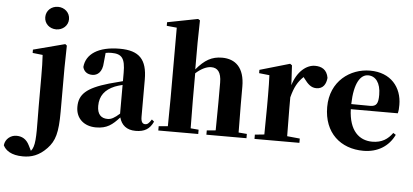

<svg xmlns="http://www.w3.org/2000/svg" viewBox="-189 -970 2977 1384"><g transform="rotate(5 1299.5 -277.5)"><path d="M178 -662C225 -662 264 -696 264 -743C264 -791 225 -825 178 -825C130 -825 92 -791 92 -743C92 -696 130 -662 178 -662ZM253 -562 24 -502V-478L97 -470C100 -423 101 -378 101 -313V-99C101 27 108 143 90 195C86 208 80 218 73 226L54 188C32 143 -1 127 -40 127C-79 127 -120 155 -125 203C-108 238 -67 271 19 271C79 271 135 254 191 195C244 139 262 79 262 -73V-392L265 -552Z M690 -97C653 -64 630 -51 603 -51C556 -51 528 -79 528 -139C528 -212 565 -259 635 -288C647 -293 667 -299 690 -305ZM476 -504 492 -510ZM922 -75C903 -45 892 -37 877 -37C858 -37 846 -50 846 -88V-357C846 -502 789 -563 647 -563C492 -563 405 -503 397 -409C405 -376 430 -358 466 -358C504 -358 538 -385 541 -453L548 -524C563 -527 576 -528 590 -528C666 -528 690 -497 690 -393V-332C655 -323 620 -314 592 -306C431 -259 379 -210 379 -119C379 -35 439 17 525 17C605 17 643 -14 694 -70C709 -16 746 17 812 17C876 17 914 -6 939 -61Z M1553 -36C1552 -94 1551 -179 1551 -238V-368C1551 -504 1485 -563 1388 -563C1313 -563 1262 -533 1202 -462V-656L1205 -817L1191 -826L970 -783V-757L1043 -750V-238C1043 -182 1042 -96 1041 -37L975 -31V0H1264V-31L1206 -36C1205 -95 1204 -182 1204 -238V-434C1245 -471 1284 -488 1316 -488C1360 -488 1389 -460 1389 -382V-238C1389 -180 1388 -95 1387 -37L1323 -31V0H1613V-31Z M1894 -552 1880 -562 1663 -499V-475L1738 -467C1740 -419 1741 -386 1741 -321V-238C1741 -182 1740 -96 1739 -38L1671 -31V0H1996V-31L1904 -40C1903 -99 1902 -183 1902 -238V-321C1921 -395 1945 -438 1985 -475L1994 -463C2021 -427 2045 -403 2083 -403C2133 -403 2153 -440 2157 -484C2147 -544 2107 -563 2060 -563C2000 -563 1932 -511 1902 -409Z M2344 -311C2348 -466 2393 -528 2448 -528C2501 -528 2539 -482 2539 -395C2539 -333 2527 -310 2480 -310ZM2664 -130C2631 -84 2588 -54 2518 -54C2424 -54 2349 -118 2344 -274H2684C2689 -293 2690 -310 2690 -335C2690 -462 2609 -563 2459 -563C2316 -563 2173 -463 2173 -275C2173 -88 2295 17 2460 17C2562 17 2642 -32 2683 -118Z"/></g></svg>

Font: Noto Serif KR Black
Style: Regular
Weight: 900
Version: Version 1.001;PS 1.001;hotconv 16.6.54;makeotf.lib2.5.65590